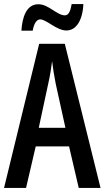

<svg xmlns="http://www.w3.org/2000/svg" viewBox="-20 -931 518 951"><path d="M86 -779H142C148 -815 162 -835 179 -835C210 -835 260 -780 309 -780C355 -780 389 -826 393 -911H335C329 -877 321 -855 301 -855C262 -855 221 -910 170 -910C109 -910 90 -842 86 -779ZM370 0H478L301 -714H174L0 0H109L157 -206H322ZM256 -516 304 -298H172L219 -517C228 -556 234 -595 238 -628C242 -595 248 -556 256 -516Z"/></svg>

Font: Noto Sans Bengali ExtraCondensed Medium
Style: Regular
Weight: 500
Width: 2
Designer: Joana Ranito - Universal Thirst; Jelle Bosma - Monotype Design Team
Foundry: Universal Thirst ehf.
Version: Version 3.000